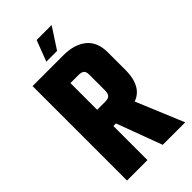

<svg xmlns="http://www.w3.org/2000/svg" viewBox="-257 -922 996 996"><g transform="rotate(-45 241.0 -423.5)"><path d="M45 -693H271Q351 -693 398 -655Q445 -617 445 -540V-412Q445 -331 408 -290.5Q371 -250 285 -250H195V0H45ZM198 -293H350L472 0H307ZM295 -527Q295 -550 284.5 -557.5Q274 -565 254 -565H195V-369H254Q277 -369 286 -379Q295 -389 295 -414ZM229 -847H339L264 -732H185Z"/></g></svg>

Font: Khand Variable Light
Style: Regular
Weight: 300
Designer: Satya Rajpurohit
Foundry: Indian Type Foundry
Version: Version 3.000